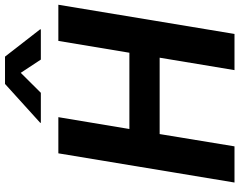

<svg xmlns="http://www.w3.org/2000/svg" viewBox="-118 -870 988 793"><g transform="rotate(-90 376.5 -474.0)"><path d="M18.6 0 139.2 -727.5H288.6L239.7 -434.1H554.7L603.5 -727.5H752.9L632.3 0H482.9L534.2 -309.1H218.8L168 0ZM389.2 -799.8H265.1L265.6 -802.7L425.8 -947.8H538.6L651.4 -802.7L650.9 -799.8H526.4L471.7 -882.8Z"/></g></svg>

Font: Inter 18pt
Style: Bold Italic
Weight: 700
Italic angle: -9.3988°
Designer: Rasmus Andersson
Foundry: rsms
Version: Version 4.001;git-66647c0bb